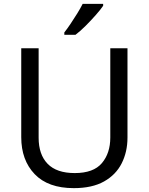

<svg xmlns="http://www.w3.org/2000/svg" viewBox="-20 -964 771 994"><path d="M640 -252Q640 -178 610 -118.5Q580 -59 518.5 -24.5Q457 10 362 10Q229 10 159.5 -62.5Q90 -135 90 -254V-714H180V-251Q180 -164 226.5 -116Q273 -68 367 -68Q464 -68 507.5 -119.5Q551 -171 551 -252V-714H640ZM514 -934Q502 -916 477 -887.5Q452 -859 423.5 -830.5Q395 -802 371 -784H313V-796Q328 -815 345.5 -841Q363 -867 380 -894.5Q397 -922 408 -944H514Z"/></svg>

Font: Noto Sans Ethiopic
Style: Regular
Weight: 400
Designer: Monotype Design Team
Foundry: Monotype Imaging Inc.
Version: Version 2.102; ttfautohint (v1.8.4.7-5d5b)